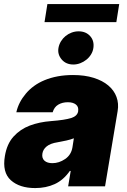

<svg xmlns="http://www.w3.org/2000/svg" viewBox="-20 -925 631 953"><path d="M4.3 -150.6Q14.2 -210.6 46.9 -246.8Q80.3 -283.7 127.8 -301.7Q175.4 -319.6 233 -323.9Q268.5 -326.7 292.8 -330.4Q317.1 -334.2 333.1 -339.1Q363.6 -348.7 367.9 -372.2V-373.6Q371.1 -394.9 356.7 -406.2Q342.3 -417.6 316.8 -417.6Q289.1 -417.6 269 -405.5Q248.9 -393.5 241.5 -367.9H61.1Q72.1 -417.3 108 -459.9Q125.7 -481.2 149.1 -498.2Q172.6 -515.3 201.9 -527.3Q231.2 -539.4 266.3 -546Q301.5 -552.6 342.3 -552.6Q400.6 -552.6 444.8 -538.7Q489 -524.9 517.6 -500.7Q546.2 -476.6 558.2 -443.9Q570.3 -411.2 563.9 -373.6L501.4 0H318.2L331 -76.7H326.7Q294.7 -30.9 251.4 -11.2Q208.1 8.5 154.8 8.5Q77.1 8.5 33.7 -30.5Q-9.6 -69.6 4.3 -150.6ZM215.2 -904.8H571.7L557.5 -815.3H201ZM270.2 -687.1Q273.4 -704.9 282.7 -720Q291.9 -735.1 305.4 -746.1Q318.9 -757.1 335.6 -763.3Q352.3 -769.5 370 -769.5Q406.2 -769.5 427.6 -745.7Q448.5 -722.3 443.5 -687.1Q441.1 -669.7 431.8 -654.7Q422.6 -639.6 408.7 -628.6Q394.9 -617.5 378.2 -611.2Q361.5 -604.8 344.1 -604.8Q307.9 -604.8 286.6 -629.3Q264.6 -654.8 270.2 -687.1ZM240.1 -115.1Q273.1 -115.1 303.3 -135.7Q333.1 -155.9 339.5 -193.2L346.6 -238.6Q330.6 -232.2 309.8 -227.6Q289.1 -223 265.6 -218.8Q230.1 -213.4 211.6 -198.3Q193.2 -183.2 190.3 -161.9Q187.1 -139.6 200.8 -127.3Q214.5 -115.1 240.1 -115.1Z"/></svg>

Font: Inter P Black
Style: Italic
Weight: 900
Italic angle: -9.40001°
Designer: Rasmus Andersson
Foundry: rsms
Version: Version 3.018;git-588b23468